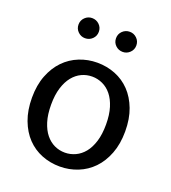

<svg xmlns="http://www.w3.org/2000/svg" viewBox="-134 -822 833 933"><g transform="rotate(20 283.0 -356.0)"><path d="M522 -259Q522 -194 502.5 -143.5Q483 -93 450 -59Q417 -25 373 -7.5Q329 10 281 10Q231 10 187 -7.5Q143 -25 110.5 -59Q78 -93 59 -143.5Q40 -194 40 -259Q40 -324 59.5 -374Q79 -424 112 -458Q145 -492 189 -509.5Q233 -527 281 -527Q331 -527 375 -509.5Q419 -492 451.5 -458Q484 -424 503 -374Q522 -324 522 -259ZM423 -259Q423 -309 411.5 -346Q400 -383 380.5 -407Q361 -431 335 -443Q309 -455 281 -455Q252 -455 226.5 -443Q201 -431 181.5 -407Q162 -383 150.5 -346Q139 -309 139 -259Q139 -208 150.5 -171Q162 -134 181.5 -110Q201 -86 226.5 -74Q252 -62 281 -62Q309 -62 335 -74Q361 -86 380.5 -110Q400 -134 411.5 -171Q423 -208 423 -259ZM131 -670Q131 -692 146.5 -707Q162 -722 183 -722Q205 -722 220.5 -707Q236 -692 236 -670Q236 -648 220.5 -633Q205 -618 183 -618Q162 -618 146.5 -633Q131 -648 131 -670ZM325 -670Q325 -692 340.5 -707Q356 -722 378 -722Q399 -722 414.5 -707Q430 -692 430 -670Q430 -648 414.5 -633Q399 -618 378 -618Q356 -618 340.5 -633Q325 -648 325 -670Z"/></g></svg>

Font: Expletus Sans
Style: Regular
Weight: 400
Designer: Jasper de Waard
Foundry: Designtown
Version: Version 7.028